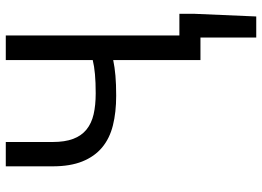

<svg xmlns="http://www.w3.org/2000/svg" viewBox="-138 -558 884 647"><g transform="rotate(-90 303.5 -234.0)"><path d="M501 188V0H425V-294Q401 -289 372.5 -286.5Q344 -284 305 -284Q249 -284 205 -295Q161 -306 130.5 -331.5Q100 -357 83.5 -398Q67 -439 67 -498V-656H149V-498Q149 -457 159.5 -429Q170 -401 191 -384Q212 -367 242.5 -360Q273 -353 313 -353Q350 -353 377.5 -355.5Q405 -358 425 -363V-656H508V-71H581V-21L572 188Z"/></g></svg>

Font: Swei Fan Sans CJK TC
Style: Regular
Weight: 400
Version: Version 2.130